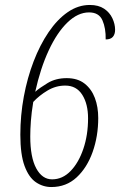

<svg xmlns="http://www.w3.org/2000/svg" viewBox="-20 -744 484 774"><path d="M187 10Q153 10 124.5 -9.5Q96 -29 79 -75Q62 -121 62 -201Q62 -279 76 -354.5Q90 -430 115.5 -496.5Q141 -563 176 -614.5Q211 -666 253 -695Q295 -724 342 -724Q377 -724 399.5 -709Q422 -694 433 -670.5Q444 -647 444 -624Q444 -606 435 -595.5Q426 -585 406 -585Q407 -630 393 -662Q379 -694 339 -694Q294 -694 252 -653.5Q210 -613 176.5 -541Q143 -469 122 -374Q140 -390 172.5 -409.5Q205 -429 249 -429Q293 -429 321 -407Q349 -385 362.5 -349Q376 -313 376 -268Q376 -195 353.5 -131.5Q331 -68 289 -29Q247 10 187 10ZM190 -21Q232 -21 264.5 -54.5Q297 -88 316 -144Q335 -200 335 -267Q335 -325 311.5 -362Q288 -399 243 -399Q205 -399 171.5 -379Q138 -359 114 -333Q107 -290 104.5 -256Q102 -222 102 -194Q102 -110 126 -65.5Q150 -21 190 -21Z"/></svg>

Font: Noto Serif ExtraCondensed ExtraLight
Style: Italic
Weight: 200
Width: 2
Italic angle: -12°
Designer: Monotype Design Team
Foundry: Monotype Imaging Inc.
Version: Version 2.014; ttfautohint (v1.8.4.7-5d5b)